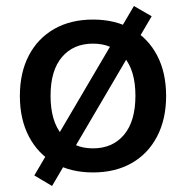

<svg xmlns="http://www.w3.org/2000/svg" viewBox="-20 -564 618 638"><path d="M289 9Q215 9 160.5 -22Q106 -53 76 -110.5Q46 -168 46 -245Q46 -323 76 -380Q106 -437 160.5 -468Q215 -499 289 -499Q363 -499 417.5 -468Q472 -437 502 -380Q532 -323 532 -245Q532 -168 502 -110.5Q472 -53 417.5 -22Q363 9 289 9ZM289 -71Q354 -71 392 -116Q430 -161 430 -246Q430 -330 392 -374.5Q354 -419 289 -419Q224 -419 186 -374.5Q148 -330 148 -246Q148 -161 186 -116Q224 -71 289 -71ZM153 54 94 19 425 -544 484 -510Z"/></svg>

Font: Nunito Sans 11pt SemiBold
Style: Regular
Weight: 600
Version: Version 3.101;gftools[0.9.27]